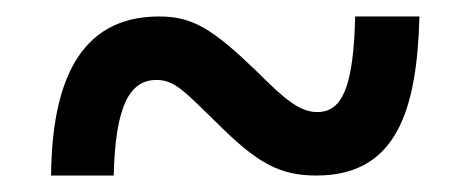

<svg xmlns="http://www.w3.org/2000/svg" viewBox="-20 -473 578 233"><path d="M42 -260H118C120 -344 137 -376 170 -376C192 -376 205 -361 242 -325C292 -275 319 -260 364 -260C460 -260 486 -337 489 -453H411C409 -369 396 -337 365 -337C344 -337 326 -352 292 -386C238 -438 214 -453 173 -453C75 -453 43 -371 42 -260Z"/></svg>

Font: Noto Serif Sinhala SemiCondensed ExtraBold
Style: Regular
Weight: 800
Width: 4
Designer: Jelle Bosma - Monotype Design Team
Foundry: Monotype Imaging Inc.
Version: Version 2.007